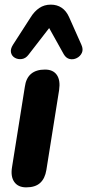

<svg xmlns="http://www.w3.org/2000/svg" viewBox="-20 -799 376 828"><path d="M93 9Q58 9 41.5 -14.5Q25 -38 32 -79L87 -424Q92 -462 114 -480.5Q136 -499 174 -499Q209 -499 225 -476Q241 -453 235 -411L180 -66Q174 -29 153 -10Q132 9 93 9ZM331 -606Q340 -586 333 -571Q326 -556 311 -548.5Q296 -541 280.5 -544.5Q265 -548 255 -565L192 -678L103 -563Q91 -547 74.5 -544.5Q58 -542 44.5 -549.5Q31 -557 27.5 -572Q24 -587 36 -606L112 -724Q128 -750 149.5 -764.5Q171 -779 199 -779Q226 -779 246 -765.5Q266 -752 278 -725Z"/></svg>

Font: Nunito ExtraLight ExtraBold
Style: Italic
Weight: 800
Italic angle: -9°
Version: Version 3.602